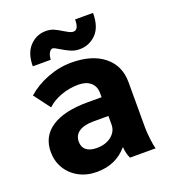

<svg xmlns="http://www.w3.org/2000/svg" viewBox="-130 -789 794 895"><g transform="rotate(-20 267.0 -341.5)"><path d="M27 -151Q27 -228 89 -269Q151 -310 267 -310H337V-330Q337 -364 315 -383Q293 -402 255 -402Q210 -402 168.5 -387Q127 -372 100 -346L39 -427Q82 -465 140.5 -487.5Q199 -510 259 -510Q361 -510 420 -462.5Q479 -415 479 -333V-108Q479 -84 483 -51Q487 -18 492 0H365Q359 -14 356 -25Q353 -36 351 -56H349Q293 10 198 10Q149 10 110 -11Q71 -32 49 -68.5Q27 -105 27 -151ZM337 -175V-217H263Q216 -217 191 -200Q166 -183 166 -151Q166 -124 184 -109.5Q202 -95 236 -95Q280 -95 308.5 -117.5Q337 -140 337 -175ZM198 -689Q219 -689 236.5 -681.5Q254 -674 276 -660Q279 -658 293.5 -650Q308 -642 319 -642Q345 -642 345 -693H434Q434 -623 400 -589Q366 -555 318 -555Q295 -555 274.5 -564Q254 -573 231 -587Q207 -602 200 -602Q190 -602 182.5 -589Q175 -576 174 -555H85Q85 -620 118 -654.5Q151 -689 198 -689Z"/></g></svg>

Font: Sarabun ExtraBold
Style: Regular
Weight: 800
Version: Version 1.000; ttfautohint (v1.6)